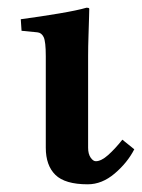

<svg xmlns="http://www.w3.org/2000/svg" viewBox="-20 -467 369 499"><path d="M99 -321Q99 -359 93.5 -370.5Q88 -382 77 -383L36 -387L34 -417Q86 -424 133.5 -432Q181 -440 205 -447Q207 -447 209.5 -446.5Q212 -446 212 -444Q212 -444 211.5 -423.5Q211 -403 210 -374.5Q209 -346 209 -321V-83Q209 -67 215.5 -57.5Q222 -48 229 -48Q243 -48 261 -64Q279 -80 298 -104L329 -79Q311 -44 278 -16Q245 12 208 12Q149 12 124 -12.5Q99 -37 99 -83Z"/></svg>

Font: Libertinus Serif SemiBold
Style: Regular
Weight: 600
Designer: Philipp H. Poll, Khaled Hosny
Foundry: Caleb Maclennan
Version: Version 7.051;RELEASE